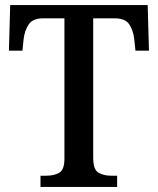

<svg xmlns="http://www.w3.org/2000/svg" viewBox="-20 -734 621 754"><path d="M139 0V-44H163Q192 -44 212.5 -55.5Q233 -67 233 -111V-662H150Q109 -662 93 -638.5Q77 -615 73 -582L68 -535H15L20 -714H560L565 -535H512L507 -582Q503 -615 487.5 -638.5Q472 -662 430 -662H346V-115Q346 -68 366.5 -56Q387 -44 416 -44H440V0Z"/></svg>

Font: Noto Serif Tamil SemiCondensed Medium
Style: Italic
Weight: 500
Width: 4
Italic angle: -12°
Designer: Indian Type Foundry, Tom Grace, and the Monotype Design Team
Foundry: Monotype Imaging Inc.
Version: Version 2.003; ttfautohint (v1.8.4.7-5d5b)